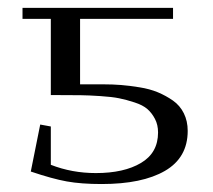

<svg xmlns="http://www.w3.org/2000/svg" viewBox="-20 -459 541 487"><path d="M37.1 -411.1V-439H418.9V-411.1H183.1V-245.1H242.2Q265.6 -245.1 287.1 -243.4Q308.6 -241.7 334.2 -237.5Q359.9 -233.4 380.4 -224.9Q400.9 -216.3 418.7 -203.9Q436.5 -191.4 446.3 -171.6Q456.1 -151.9 456.1 -127Q456.1 -59.1 398.4 -25.6Q340.8 7.8 237.8 7.8Q186 7.8 149.4 1.2Q112.8 -5.4 58.1 -23.9L82 -143.1L108.9 -138.2V-41Q162.6 -20 223.1 -20Q294.4 -20 337.6 -45.7Q380.9 -71.3 380.9 -123Q380.9 -142.6 373 -157.5Q365.2 -172.4 353.8 -182.4Q342.3 -192.4 321.3 -199.2Q300.3 -206.1 282.2 -209.7Q264.2 -213.4 234.4 -215.3Q204.6 -217.3 184.6 -217.5Q164.6 -217.8 130.9 -217.8H108.9V-411.1Z"/></svg>

Font: Dehuti
Style: Book
Weight: 400
Version: Version 1.2